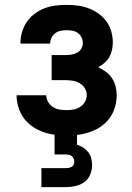

<svg xmlns="http://www.w3.org/2000/svg" viewBox="-20 -548 540 788"><path d="M150 220V142H250Q256 142 262 141Q268 140 273.5 137Q279 134 282 128.5Q285 123 285 116Q285 110 282.5 103.5Q280 97 275 93Q270 89 263.5 87.5Q257 86 250 86H204V5Q173 1 144 -11.5Q115 -24 93 -45.5Q71 -67 59.5 -96.5Q48 -126 48 -157H170Q170 -142 177.5 -129.5Q185 -117 197 -109Q209 -101 223.5 -98.5Q238 -96 252 -96Q267 -96 281.5 -98.5Q296 -101 308.5 -109Q321 -117 328.5 -130Q336 -143 336 -158Q336 -173 328 -186Q320 -199 307 -206.5Q294 -214 279.5 -216.5Q265 -219 250 -219H192V-322H250Q262 -322 274 -324Q286 -326 297 -332Q308 -338 314 -349Q320 -360 320 -372Q320 -384 314.5 -395Q309 -406 299 -413Q289 -420 277 -422Q265 -424 253 -424Q240 -424 228 -421.5Q216 -419 206.5 -411.5Q197 -404 191.5 -393Q186 -382 186 -370V-369H64V-371Q64 -394 70.5 -416.5Q77 -439 90 -458Q103 -477 121.5 -491Q140 -505 161.5 -513.5Q183 -522 206.5 -525Q230 -528 253 -528Q276 -528 299 -525Q322 -522 343.5 -514Q365 -506 384 -492.5Q403 -479 416.5 -460.5Q430 -442 436.5 -419.5Q443 -397 443 -374Q443 -358 439.5 -342.5Q436 -327 428.5 -313.5Q421 -300 409 -290Q397 -280 383 -272Q400 -264 415 -253Q430 -242 440 -226.5Q450 -211 454.5 -193Q459 -175 459 -157Q459 -125 447 -94.5Q435 -64 411.5 -42.5Q388 -21 358 -9.5Q328 2 296 6V46Q310 50 322 58Q334 66 342.5 77Q351 88 354.5 102Q358 116 358 130Q358 150 350 169Q342 188 326 199.5Q310 211 290 215.5Q270 220 250 220Z"/></svg>

Font: Iosevka SS18 Extrabold
Style: Regular
Weight: 800
Monospace: yes
Designer: Belleve Invis
Foundry: Belleve Invis
Version: Version 25.1.1; ttfautohint (v1.8.4)